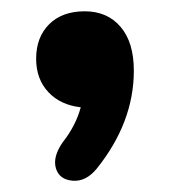

<svg xmlns="http://www.w3.org/2000/svg" viewBox="-20 -185 300 340"><path d="M151 114Q132 137 108.5 135Q85 133 79 113Q73 93 91 67Q114 38 123 5Q87 1 65.5 -22Q44 -45 44 -81Q44 -119 67 -142Q90 -165 130 -165Q170 -165 193.5 -137.5Q217 -110 217 -60Q217 32 151 114Z"/></svg>

Font: Nunito ExtraBold
Style: Regular
Weight: 800
Designer: Vernon Adams
Foundry: Vernon Adams
Version: Version 3.602